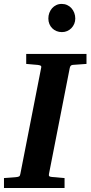

<svg xmlns="http://www.w3.org/2000/svg" viewBox="-35 -941 453 961"><path d="M329.1 -616.2Q321.3 -615.2 318.4 -611.1Q315.4 -606.9 314 -600.1L210 -69.8Q208.5 -61.5 211.9 -58.8Q215.3 -56.2 225.1 -55.2Q234.4 -54.7 244.6 -53.7Q253.4 -52.7 264.6 -51.8Q275.9 -50.8 288.1 -49.8V0H-15.1V-49.8Q-3.9 -50.8 6.6 -51.3Q17.1 -51.8 25.4 -52.7Q35.2 -53.7 43.9 -54.2Q55.2 -55.2 60.3 -57.9Q65.4 -60.5 66.9 -70.8L170.9 -601.1Q173.3 -609.9 168 -612.5Q162.6 -615.2 152.8 -616.2Q144 -616.7 134.8 -617.7Q126.5 -618.7 116.2 -619.4Q106 -620.1 96.2 -621.1V-670.9H397.9V-621.1ZM341.8 -848.1Q341.8 -834.5 336.7 -822Q331.5 -809.6 322.5 -800.3Q313.5 -791 301.3 -785.6Q289.1 -780.3 274.9 -780.3Q260.3 -780.3 247.8 -785.4Q235.4 -790.5 226.3 -799.6Q217.3 -808.6 212.2 -821Q207 -833.5 207 -848.1Q207 -863.3 211.9 -876.5Q216.8 -889.6 225.6 -899.7Q234.4 -909.7 246.6 -915.5Q258.8 -921.4 273.9 -921.4Q288.6 -921.4 301 -915.8Q313.5 -910.2 322.5 -900.1Q331.5 -890.1 336.7 -876.7Q341.8 -863.3 341.8 -848.1Z"/></svg>

Font: Charis SIL Am
Style: Bold Italic
Weight: 700
Italic angle: -11°
Foundry: SIL International
Version: Version 5.000